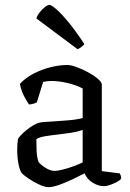

<svg xmlns="http://www.w3.org/2000/svg" viewBox="-20 -768 538 792"><path d="M181 4Q164 4 140 -7.5Q116 -19 95.5 -33Q75 -47 69 -55Q62 -64 56.5 -90.5Q51 -117 51 -151Q51 -174 54 -193Q54 -197 63.5 -207.5Q73 -218 87.5 -230Q102 -242 117 -251Q132 -260 143 -262Q150 -264 165 -265Q180 -266 197 -267Q225 -269 259 -271.5Q293 -274 321 -281V-403Q295 -417 259 -425.5Q223 -434 192 -434Q183 -434 174.5 -433Q166 -432 158 -430L132 -346Q129 -344 120.5 -341Q112 -338 100 -337Q91 -349 79 -372Q67 -395 62 -422Q85 -447 119 -464.5Q153 -482 189.5 -491Q226 -500 259 -500Q272 -500 295.5 -491.5Q319 -483 343 -470Q367 -457 383.5 -443Q400 -429 400 -419V-62L473 -53Q475 -51 477.5 -45.5Q480 -40 480 -32Q475 -24 461.5 -17Q448 -10 433.5 -5Q419 0 409 0Q385 0 361.5 -15Q338 -30 329 -53Q306 -41 277.5 -27.5Q249 -14 223 -5Q197 4 181 4ZM206 -63Q217 -63 239 -68.5Q261 -74 284 -82.5Q307 -91 321 -98V-232Q298 -224 271.5 -220Q245 -216 218 -213Q190 -210 166 -206Q142 -202 130 -194Q130 -172 131 -146Q132 -120 139 -100Q146 -90 166.5 -76.5Q187 -63 206 -63ZM300 -565 130 -692Q134 -705 144.5 -718Q155 -731 166 -739.5Q177 -748 184 -748Q192 -748 214.5 -728Q237 -708 266.5 -671.5Q296 -635 328 -586Q324 -581 316 -574.5Q308 -568 300 -565Z"/></svg>

Font: Texturina 72pt
Style: Regular
Weight: 400
Designer: Guillermo Torres Carreño
Foundry: Omnibus-Type
Version: Version 1.002; ttfautohint (v1.8.3)